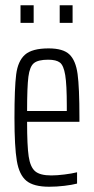

<svg xmlns="http://www.w3.org/2000/svg" viewBox="-20 -702 356 730"><path d="M282 -239H83Q83 -148 89 -107.5Q95 -67 113.5 -51Q132 -35 175 -35Q196 -35 224.5 -38.5Q253 -42 273 -47V-4Q254 1 224.5 4.5Q195 8 167 8Q108 8 80.5 -14.5Q53 -37 44 -90.5Q35 -144 35 -254Q35 -368 41.5 -419Q48 -470 75 -494Q102 -518 165 -518Q220 -518 244 -495Q268 -472 275 -420.5Q282 -369 282 -256ZM83 -280H234V-299Q234 -380 228 -416.5Q222 -453 208 -464Q194 -475 163 -475Q125 -475 109 -462Q93 -449 88 -410.5Q83 -372 83 -280ZM58 -615V-682H108V-615ZM207 -615V-682H256V-615Z"/></svg>

Font: Saira Ultra Condensed Light
Style: Regular
Weight: 300
Width: 1
Designer: Hector Gatti with collaboration of the Omnibus-Type team
Foundry: Omnibus-Type
Version: Version 1.001; ttfautohint (v1.8)